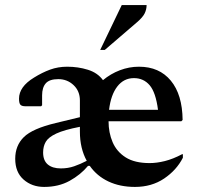

<svg xmlns="http://www.w3.org/2000/svg" viewBox="-20 -727 783 757"><path d="M154 10Q106 10 73 -19Q40 -48 40 -101Q40 -153 74 -186.5Q108 -220 200 -242L295 -265V-331Q295 -368 270 -391.5Q245 -415 210 -415Q175 -415 160.5 -398.5Q146 -382 146 -351V-312L142 -308H81Q66 -308 60.5 -314Q55 -320 55 -338Q55 -385 114 -421Q146 -441 177.5 -452.5Q209 -464 245 -464Q288 -464 326.5 -452Q365 -440 386 -411Q416 -436 452.5 -450Q489 -464 528 -464Q608 -464 653.5 -409Q699 -354 700 -254L695 -249H408Q408 -204 424 -166.5Q440 -129 475.5 -106.5Q511 -84 570 -84Q598 -84 630 -92Q662 -100 698 -119H701V-105Q676 -56 627 -23Q578 10 512 10Q453 10 407.5 -11.5Q362 -33 334 -73H327Q298 -38 254.5 -14Q211 10 154 10ZM508 -419Q468 -419 442.5 -386Q417 -353 410 -294H603Q594 -363 570 -391Q546 -419 508 -419ZM150 -126Q150 -94 168.5 -78.5Q187 -63 220 -63Q248 -63 272.5 -71.5Q297 -80 322 -93Q295 -142 295 -208V-227Q233 -215 202 -200.5Q171 -186 160.5 -168Q150 -150 150 -126ZM375 -530 460 -707H558Q558 -690 550.5 -674.5Q543 -659 521 -640L393 -530Z"/></svg>

Font: Spectral SemiBold
Style: Regular
Weight: 600
Designer: Jean-Baptiste Levee
Foundry: Production Type
Version: Version 2.001